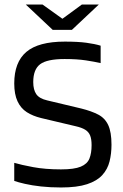

<svg xmlns="http://www.w3.org/2000/svg" viewBox="-20 -821 544 849"><path d="M162 -299Q125 -308 98.5 -325Q72 -342 57.5 -373Q43 -404 43 -452Q43 -546 96.5 -591.5Q150 -637 267 -637Q324 -637 361.5 -632Q399 -627 425 -619V-542Q399 -548 360 -554Q321 -560 266 -560Q188 -560 157.5 -537Q127 -514 127 -458Q127 -424 140.5 -404.5Q154 -385 189 -377L340 -341Q384 -330 414 -314.5Q444 -299 458.5 -268Q473 -237 473 -181Q473 -142 464.5 -107.5Q456 -73 432.5 -47Q409 -21 365 -6.5Q321 8 250 8Q202 8 161.5 3.5Q121 -1 90.5 -8Q60 -15 43 -21V-101Q73 -92 126.5 -82Q180 -72 250 -72Q308 -72 337 -84Q366 -96 375.5 -120Q385 -144 385 -179Q385 -206 378.5 -222Q372 -238 356.5 -247.5Q341 -257 314 -263ZM168 -801 256 -738 342 -801H417L298 -689H213L94 -801Z"/></svg>

Font: Blinker
Style: Regular
Weight: 400
Designer: Juergen Huber
Foundry: supertype
Version: 1.017